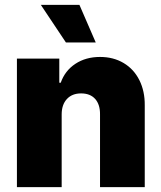

<svg xmlns="http://www.w3.org/2000/svg" viewBox="-20 -772 664 792"><path d="M234.4 0H49.8V-530.3H224.6V-430.7H230.5Q248 -480.5 291 -508.8Q334 -537.1 392.6 -537.1Q447.8 -537.1 490 -512Q532.2 -486.8 554.9 -441.4Q577.6 -396 577.1 -337.9V0H392.6V-299.8Q393.1 -340.8 372.6 -363.8Q352.1 -386.7 314.5 -386.7Q277.3 -386.7 255.9 -363.5Q234.4 -340.3 234.4 -299.8ZM148.4 -752H307.6L375 -596.7H252Z"/></svg>

Font: Pretendard JP Black
Style: Regular
Weight: 900
Designer: Base glyphs from Inter by Rasmus Andersson; Hangeul glyphs from Noto Sans CJK(Source Han Sans) by Jang Soo-young and Kan
Foundry: Kil Hyung-jin
Version: Version 1.309